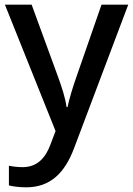

<svg xmlns="http://www.w3.org/2000/svg" viewBox="-20 -559 567 819"><path d="M1 -539 217 0 195 58C174 115 138 154 77 154C54 154 32 151 18 148V232C35 236 59 240 92 240C196 240 257 177 296 73L527 -539H413L307 -234C290 -186 275 -136 268 -102H264C258 -144 244 -186 227 -233L115 -539Z"/></svg>

Font: Noto Sans Gujarati Medium
Style: Regular
Weight: 500
Designer: Jelle Bosma - Monotype Design Team, Universal Thirst
Foundry: Monotype Imaging Inc.
Version: Version 2.106